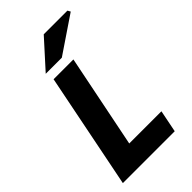

<svg xmlns="http://www.w3.org/2000/svg" viewBox="-257 -939 1021 1021"><g transform="rotate(-45 253.5 -428.5)"><path d="M27 0 157 -651H306L200 -125H442L417 0ZM148 -701 289 -857H467L476 -841L269 -701Z"/></g></svg>

Font: Source Sans 3 ExtraLight ExtraBold
Style: Italic
Weight: 800
Italic angle: -11°
Version: Version 3.052;hotconv 1.1.0;makeotfexe 2.6.0